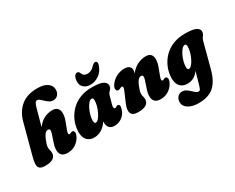

<svg xmlns="http://www.w3.org/2000/svg" viewBox="-124 -1249 2457 2007"><g transform="rotate(-30 1104.0 -245.0)"><path d="M230 -230.5Q215.5 -194.5 210.2 -175.8Q205 -157 205 -140.5Q205 -123.5 210 -107.8Q215 -92 215 -71.5Q215 -33 183.2 -11.5Q151.5 10 87 10Q42 10 23 -6.2Q4 -22.5 4.5 -55.2Q5 -88 18 -136.5L118.5 -512Q146 -612.5 219.5 -673.8Q293 -735 417 -735Q495.5 -735 537.8 -705Q580 -675 580 -626Q580 -591 559.2 -566Q538.5 -541 502.5 -541Q477 -541 456.2 -554.2Q435.5 -567.5 418 -584.8Q400.5 -602 384.8 -615.2Q369 -628.5 353 -628.5Q340.5 -628.5 330.8 -615.2Q321 -602 309.5 -560L254 -360Q296.5 -415 342.5 -436.5Q388.5 -458 437 -458Q481.5 -458 501 -434.5Q520.5 -411 519.8 -372.2Q519 -333.5 501.5 -287.5L468.5 -199.5Q450 -150.5 472.5 -150.5Q481.5 -150.5 493 -157Q501.5 -162 508.5 -162Q523.5 -162 530.2 -143Q537 -124 519.5 -89Q496.5 -45 454.8 -17.5Q413 10 359.5 10Q312.5 10 290.5 -11.5Q268.5 -33 267.2 -69.2Q266 -105.5 280 -148.5L313 -248Q321 -271.5 319 -287.5Q317 -303.5 298 -303.5Q276.5 -303.5 260.5 -284.5Q244.5 -265.5 230 -230.5Z M1010.5 -199Q996.5 -148 1021.5 -148Q1027 -148 1031.2 -150.5Q1035.5 -153 1042 -157Q1050 -162 1056.5 -162Q1072 -162 1077 -147Q1082 -132 1071 -98Q1055 -48 1013.8 -19Q972.5 10 926 10Q882 10 862 -13.5Q842 -37 842 -78Q842 -84 842 -90Q777 10 678.5 10Q626.5 10 594.5 -23Q562.5 -56 562.5 -124Q562.5 -164 575 -209.5Q587.5 -255 614 -299Q640.5 -343 682 -379Q723.5 -415 781.8 -436.5Q840 -458 916 -458Q1014 -458 1052.2 -436Q1090.5 -414 1085.5 -375.5Q1083 -356 1073.5 -346Q1064 -336 1053 -324.2Q1042 -312.5 1035 -287ZM750.5 -151.5Q750.5 -132.5 756 -124.5Q761.5 -116.5 768.5 -116.5Q785.5 -116.5 804 -137.5Q822.5 -158.5 838.8 -191.2Q855 -224 865 -260.2Q875 -296.5 875 -327.5Q875 -357 855.5 -357Q838 -357 819.5 -336.8Q801 -316.5 785.2 -284.5Q769.5 -252.5 760 -217Q750.5 -181.5 750.5 -151.5ZM951 -603Q997 -603 1034 -643Q1057 -669.5 1077 -669.5Q1093.5 -669.5 1098.2 -655.2Q1103 -641 1094.5 -617.5Q1072 -554 1023.5 -521Q975 -488 920.5 -488Q866 -488 835 -521Q804 -554 815.5 -617.5Q820 -641 832.2 -655.2Q844.5 -669.5 861 -669.5Q880.5 -669.5 890 -643Q904 -603 951 -603Z M1144.5 -293Q1124 -293 1119.5 -314.5Q1115 -336 1132 -362.5Q1159 -405.5 1206.8 -431.8Q1254.5 -458 1304.5 -458Q1385 -458 1385 -396.5Q1385 -387.5 1382.5 -377.8Q1380 -368 1376 -357.5Q1420 -414 1469.2 -436Q1518.5 -458 1566.5 -458Q1609.5 -458 1627.8 -434.5Q1646 -411 1644.2 -372.2Q1642.5 -333.5 1625 -287.5L1592 -199.5Q1573.5 -150.5 1596 -150.5Q1605 -150.5 1616.5 -157Q1625 -162 1632 -162Q1647 -162 1653.8 -143Q1660.5 -124 1643 -89Q1620 -45 1578.2 -17.5Q1536.5 10 1483 10Q1436 10 1414 -11.5Q1392 -33 1390.8 -69.2Q1389.5 -105.5 1403.5 -148.5L1436.5 -248Q1444.5 -271.5 1442.5 -287.5Q1440.5 -303.5 1421.5 -303.5Q1400 -303.5 1384 -284.5Q1368 -265.5 1353.5 -230.5Q1339 -194.5 1333.8 -175.8Q1328.5 -157 1328.5 -140.5Q1328.5 -123.5 1333.5 -107.8Q1338.5 -92 1338.5 -71.5Q1338.5 -33 1306.8 -11.5Q1275 10 1210.5 10Q1142.5 10 1127 -28.5Q1111.5 -67 1141.5 -136.5L1190 -249Q1204.5 -282.5 1203.5 -294.8Q1202.5 -307 1190 -307Q1181.5 -307 1164 -298Q1154 -293 1144.5 -293Z M2089 2Q2056 127 1990.5 185.8Q1925 244.5 1803 244.5Q1729 244.5 1681.5 214.8Q1634 185 1634 136Q1634 101.5 1655 76.5Q1676 51.5 1712 51.5Q1737.5 51.5 1758.2 64.8Q1779 78 1796.5 95Q1814 112 1830.5 125.2Q1847 138.5 1864 138.5Q1878.5 138.5 1885.5 123.8Q1892.5 109 1903.5 71L1942 -66.5Q1914 -26 1879.8 -8Q1845.5 10 1804.5 10Q1750 10 1718.2 -23.2Q1686.5 -56.5 1686.5 -124.5Q1686.5 -164.5 1699 -210Q1711.5 -255.5 1737.8 -299.2Q1764 -343 1805.8 -379Q1847.5 -415 1905.8 -436.5Q1964 -458 2040.5 -458Q2137.5 -458 2175.5 -436.5Q2213.5 -415 2207.5 -379Q2204.5 -360.5 2197.2 -350.5Q2190 -340.5 2182 -329Q2174 -317.5 2167.5 -294ZM1874.5 -150.5Q1874.5 -132 1880 -124.2Q1885.5 -116.5 1893 -116.5Q1909.5 -116.5 1928 -137.2Q1946.5 -158 1962.8 -190.8Q1979 -223.5 1989 -259.8Q1999 -296 1999 -327Q1999 -357 1979.5 -357Q1962 -357 1943.8 -336.5Q1925.5 -316 1909.8 -284Q1894 -252 1884.2 -216.5Q1874.5 -181 1874.5 -150.5Z"/></g></svg>

Font: Fraunces 144pt S100 Black
Style: Italic
Weight: 900
Italic angle: -16°
Version: Version 1.000; ttfautohint (v1.8.3)